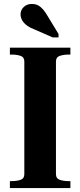

<svg xmlns="http://www.w3.org/2000/svg" viewBox="-20 -951 406 971"><path d="M103 -70V-640Q103 -662 84 -668.5Q65 -675 38 -675H30V-710H336V-675H328Q302 -675 282.5 -668.5Q263 -662 263 -640V-70Q263 -48 282.5 -41.5Q302 -35 328 -35H336V0H30V-35H38Q65 -35 84 -41.5Q103 -48 103 -70ZM222 -868Q210 -889 198 -903Q186 -917 172.5 -924Q159 -931 140 -931Q116 -931 100 -915.5Q84 -900 84 -879Q84 -863 92 -848.5Q100 -834 116.5 -822Q133 -810 157 -801L246 -762H276V-779Z"/></svg>

Font: Roboto Serif 144pt SemiBold
Style: Regular
Weight: 600
Version: Version 1.008